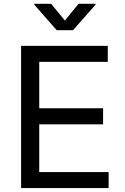

<svg xmlns="http://www.w3.org/2000/svg" viewBox="-20 -962 641 982"><path d="M87.9 0V-727.5H531.2V-645.5H180.7V-408.2H507.3V-326.2H180.7V-82H535.6V0ZM241.7 -942.4 312 -856.9 381.3 -942.4H468.8V-938L353.5 -807.6H270L155.3 -938V-942.4Z"/></svg>

Font: Atlassian Sans
Style: Regular
Weight: 400
Designer: Rasmus Andersson
Foundry: Modifications by Atlassian Pty Ltd, manufactured by rsms
Version: Version 4.001;git-9221beed3